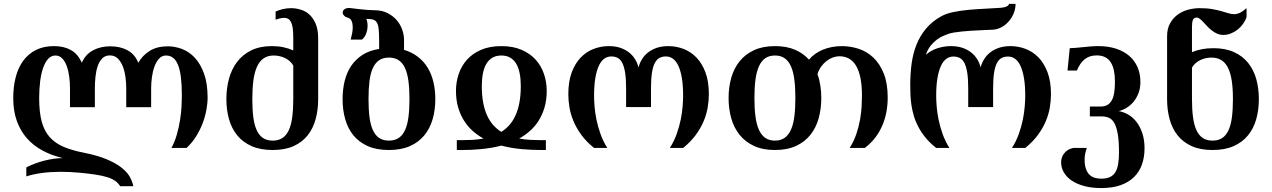

<svg xmlns="http://www.w3.org/2000/svg" viewBox="-20 -769 6612 998"><path d="M765.6 -211.9H636.2V-309.6Q636.2 -338.4 632.1 -368.9Q627.9 -399.4 618.2 -424.3Q608.4 -449.2 592 -465.1Q575.7 -481 551.3 -481Q526.9 -481 511.7 -465.8Q496.6 -450.7 488 -426Q479.5 -401.4 476.3 -370.8Q473.1 -340.3 473.1 -309.6V-211.9H343.8V-309.6Q343.8 -338.4 340.1 -368.7Q336.4 -398.9 327.6 -423.8Q318.8 -448.7 304.2 -464.6Q289.6 -480.5 268.1 -480.5Q246.6 -480.5 230.7 -463.4Q214.8 -446.3 204.3 -416.5Q193.8 -386.7 188.7 -346.2Q183.6 -305.7 183.6 -258.8Q183.6 -187.5 196.3 -138.9Q209 -90.3 236.8 -58.1Q264.6 -25.9 308.3 -6.8Q352.1 12.2 414.1 24.4Q488.3 39.1 536.6 59.8Q585 80.6 613.8 104Q642.6 127.4 655.8 152.1Q668.9 176.8 672.9 198.7H604.5Q594.2 182.1 577.9 170.7Q561.5 159.2 536.6 151.6Q511.7 144 477.1 138.7Q442.4 133.3 395 128.9Q369.1 126.5 344.5 125.2Q319.8 124 295.9 124Q244.6 124 199.7 129.9Q154.8 135.7 116.7 147.9V101.1Q136.7 90.8 160.4 81.8Q184.1 72.8 208.7 66.4Q233.4 60.1 258.5 56.4Q283.7 52.7 306.6 52.7Q248.5 39.1 200.9 13.4Q153.3 -12.2 119.6 -50.5Q85.9 -88.9 67.4 -140.6Q48.8 -192.4 48.8 -259.3Q48.8 -317.9 61.5 -367.2Q74.2 -416.5 100.3 -452.6Q126.5 -488.8 166.5 -509Q206.5 -529.3 261.2 -529.3Q311.5 -529.3 347.9 -509.3Q384.3 -489.3 405.3 -442.9Q423.8 -485.8 462.9 -507.1Q502 -528.3 553.7 -528.3Q605.5 -528.3 643.6 -507.3Q681.6 -486.3 698.7 -442.9Q721.2 -481.9 759 -505.1Q796.9 -528.3 852.1 -528.3Q889.6 -528.3 926.8 -514.2Q963.9 -500 993.2 -468.3Q1022.5 -436.5 1040.8 -385.7Q1059.1 -335 1059.1 -261.7Q1059.1 -231.9 1052.7 -197.3Q1046.4 -162.6 1033.2 -127.9Q1020 -93.3 999.3 -60.1Q978.5 -26.9 949.7 0H871.1Q888.7 -32.2 899.4 -70.3Q910.2 -108.4 916 -145.8Q921.9 -183.1 923.6 -216.1Q925.3 -249 925.3 -271Q925.3 -327.1 920.4 -366.7Q915.5 -406.2 905.3 -431.6Q895 -457 879.4 -468.8Q863.8 -480.5 842.8 -480.5Q821.8 -480.5 807.1 -464.6Q792.5 -448.7 783.2 -423.8Q773.9 -398.9 769.8 -368.7Q765.6 -338.4 765.6 -309.6Z M1156.7 -253.9Q1156.7 -309.6 1170.2 -359.4Q1183.6 -409.2 1212.2 -447Q1240.7 -484.9 1285.6 -507.1Q1330.6 -529.3 1393.1 -529.3Q1425.8 -529.3 1453.4 -523.4Q1481 -517.6 1504.4 -506.8V-574.7Q1504.4 -603.5 1501.5 -623Q1498.5 -642.6 1492.7 -654.3Q1486.8 -666 1478 -671.1Q1469.2 -676.3 1457.5 -676.3Q1439.5 -676.3 1412.6 -666.5V-709Q1428.2 -716.3 1449 -721.4Q1469.7 -726.6 1492.2 -726.6Q1517.6 -726.6 1543 -719Q1568.4 -711.4 1588.4 -693.1Q1608.4 -674.8 1621.1 -644.8Q1633.8 -614.7 1633.8 -569.3V-253.9Q1633.8 -197.8 1620.6 -149.4Q1607.4 -101.1 1579.1 -65.4Q1550.8 -29.8 1505.9 -9.5Q1460.9 10.7 1397.5 10.7Q1333.5 10.7 1287.8 -9.5Q1242.2 -29.8 1213.1 -65.4Q1184.1 -101.1 1170.4 -149.4Q1156.7 -197.8 1156.7 -253.9ZM1291.5 -254.4Q1291.5 -200.7 1296.6 -160.4Q1301.8 -120.1 1314.2 -92.8Q1326.7 -65.4 1346.9 -51.8Q1367.2 -38.1 1397.5 -38.1Q1427.7 -38.1 1448.2 -51.8Q1468.8 -65.4 1481.2 -92.5Q1493.7 -119.6 1499 -159.9Q1504.4 -200.2 1504.4 -253.9V-428.2Q1496.6 -441.9 1484.9 -451.9Q1473.1 -461.9 1459.5 -468.3Q1445.8 -474.6 1431.2 -477.5Q1416.5 -480.5 1403.3 -480.5Q1371.6 -480.5 1350.1 -465.6Q1328.6 -450.7 1315.7 -421.9Q1302.7 -393.1 1297.1 -350.8Q1291.5 -308.6 1291.5 -254.4Z M1760.7 -253.9Q1760.7 -303.7 1771.5 -347.9Q1782.2 -392.1 1805.4 -426.5Q1828.6 -460.9 1864.5 -483.9Q1900.4 -506.8 1950.7 -514.6V-560.1Q1950.7 -596.7 1948.2 -618.7Q1945.8 -640.6 1938.5 -652.3Q1931.2 -664.1 1918.2 -667.5Q1905.3 -670.9 1884.3 -670.9Q1890.6 -654.3 1890.6 -635.3Q1890.6 -614.7 1883.3 -594.5Q1876 -574.2 1860.8 -563H1802.7Q1806.6 -577.1 1810.1 -594.2Q1813.5 -611.3 1813.5 -627.4Q1813.5 -645.5 1807.9 -659.2Q1802.2 -672.9 1788.1 -676.8Q1775.4 -680.2 1768.3 -688Q1761.2 -695.8 1761.2 -704.1Q1761.2 -713.4 1769.8 -720.5Q1778.3 -727.5 1796.4 -727.5Q1797.9 -727.5 1812.7 -725.6Q1827.6 -723.6 1847.9 -721.4Q1868.2 -719.2 1889.6 -717.5Q1911.1 -715.8 1926.3 -715.8Q1965.3 -715.8 1994.1 -701.2Q2022.9 -686.5 2042 -664.3Q2061 -642.1 2070.6 -615Q2080.1 -587.9 2080.1 -563V-509.8Q2119.1 -498.5 2150.6 -474.9Q2182.1 -451.2 2202.6 -417.7Q2223.1 -384.3 2232.9 -342.5Q2242.7 -300.8 2242.7 -253.9Q2242.7 -197.8 2228.8 -149.4Q2214.8 -101.1 2185.5 -65.4Q2156.2 -29.8 2110.6 -9.5Q2064.9 10.7 2001.5 10.7Q1937.5 10.7 1891.8 -9.5Q1846.2 -29.8 1817.1 -65.4Q1788.1 -101.1 1774.4 -149.4Q1760.7 -197.8 1760.7 -253.9ZM1895.5 -254.4Q1895.5 -200.7 1900.6 -160.4Q1905.8 -120.1 1918.2 -92.8Q1930.7 -65.4 1950.9 -51.8Q1971.2 -38.1 2001.5 -38.1Q2031.7 -38.1 2052.2 -51.8Q2072.8 -65.4 2085.2 -92.5Q2097.7 -119.6 2103 -159.9Q2108.4 -200.2 2108.4 -253.9Q2108.4 -307.6 2103 -347.9Q2097.7 -388.2 2085.2 -415.3Q2072.8 -442.4 2052.2 -456.1Q2031.7 -469.7 2001.5 -469.7Q1971.2 -469.7 1950.9 -456.1Q1930.7 -442.4 1918.2 -415.5Q1905.8 -388.7 1900.6 -348.1Q1895.5 -307.6 1895.5 -254.4Z M2382.3 -40.5Q2407.7 -40.5 2435.8 -42Q2463.9 -43.5 2493.2 -48.8Q2463.9 -64.9 2438 -87.6Q2412.1 -110.4 2392.6 -140.9Q2373 -171.4 2361.6 -210.2Q2350.1 -249 2350.1 -296.9Q2350.1 -342.3 2364.3 -384.3Q2378.4 -426.3 2407.2 -458.5Q2436 -490.7 2480.5 -510Q2524.9 -529.3 2585.9 -529.3Q2646.5 -529.3 2691.2 -510Q2735.8 -490.7 2764.6 -458.5Q2793.5 -426.3 2807.6 -384.3Q2821.8 -342.3 2821.8 -296.9Q2821.8 -249 2810.3 -210.2Q2798.8 -171.4 2779.3 -140.9Q2759.8 -110.4 2733.6 -87.6Q2707.5 -64.9 2678.7 -48.8Q2708 -43.5 2736.1 -42Q2764.2 -40.5 2789.6 -40.5H2817.4V10.7H2789.6Q2747.1 10.7 2693.8 6.3Q2640.6 2 2585.9 -12.2Q2558.6 -4.9 2531.2 -0.5Q2503.9 3.9 2477.8 6.3Q2451.7 8.8 2427.5 9.8Q2403.3 10.7 2382.3 10.7H2354.5V-40.5ZM2585.9 -480.5Q2558.6 -480.5 2539.3 -469Q2520 -457.5 2507.8 -436.8Q2495.6 -416 2490 -386.7Q2484.4 -357.4 2484.4 -322.3Q2484.4 -272.9 2491.7 -234.6Q2499 -196.3 2512.5 -167.5Q2525.9 -138.7 2544.4 -118.2Q2563 -97.7 2585.9 -83.5Q2608.4 -97.7 2627 -118.2Q2645.5 -138.7 2658.9 -167.7Q2672.4 -196.8 2679.7 -234.9Q2687 -272.9 2687 -322.3Q2687 -357.4 2681.4 -386.7Q2675.8 -416 2663.8 -436.8Q2651.9 -457.5 2632.6 -469Q2613.3 -480.5 2585.9 -480.5Z M3298.8 -418.5Q3293.5 -440.9 3281.2 -460.9Q3269 -481 3250 -496.1Q3231 -511.2 3204.8 -520.3Q3178.7 -529.3 3144.5 -529.3Q3104.5 -529.3 3066.7 -515.1Q3028.8 -501 2999.3 -470.7Q2969.7 -440.4 2951.9 -393.1Q2934.1 -345.7 2934.1 -279.3Q2934.1 -247.1 2939.9 -211.4Q2945.8 -175.8 2960.9 -139.4Q2976.1 -103.1 3002 -67.7Q3027.8 -32.3 3067.9 0H3136.7Q3114.7 -34.7 3101.1 -73.3Q3087.4 -111.8 3080.1 -148.5Q3072.8 -185.1 3070.3 -217.1Q3067.9 -249 3067.9 -271Q3067.9 -325.2 3074.5 -363.8Q3081.1 -402.4 3092.8 -427.3Q3104.5 -452.2 3120.8 -463.9Q3137.2 -475.6 3157.2 -475.6Q3176.8 -475.6 3191.2 -467.8Q3205.6 -460 3215.1 -440.9Q3224.6 -421.9 3229.5 -389.9Q3234.4 -357.9 3234.4 -309.6V-212.4H3363.8V-309.6Q3363.8 -357.9 3368.7 -389.9Q3373.5 -421.9 3383.3 -440.9Q3393.1 -460 3407.5 -467.8Q3421.9 -475.6 3441.4 -475.6Q3461.4 -475.6 3477.8 -463.9Q3494.1 -452.2 3505.9 -427.3Q3517.6 -402.4 3524.2 -363.8Q3530.8 -325.2 3530.8 -271Q3530.8 -249 3528.3 -217.1Q3525.9 -185.1 3518.6 -148.5Q3511.2 -111.8 3497.6 -73.3Q3483.9 -34.7 3461.9 0H3530.8Q3570.8 -32.3 3596.7 -67.7Q3622.6 -103.1 3637.7 -139.4Q3652.8 -175.8 3658.7 -211.4Q3664.6 -247.1 3664.6 -279.3Q3664.6 -345.7 3646.7 -393.1Q3628.9 -440.4 3599.4 -470.7Q3569.8 -501 3532 -515.1Q3494.1 -529.3 3454.1 -529.3Q3419.9 -529.3 3393.6 -520.3Q3367.2 -511.2 3348.1 -496.1Q3329.1 -481 3316.9 -460.9Q3304.7 -440.9 3298.8 -418.5Z M4249 -259.3Q4249 -203.1 4235.4 -154.1Q4221.7 -105 4192.6 -68.4Q4163.6 -31.7 4117.9 -10.5Q4072.3 10.7 4008.3 10.7Q3944.8 10.7 3899.2 -10.5Q3853.5 -31.7 3824.2 -68.4Q3794.9 -105 3781 -154.1Q3767.1 -203.1 3767.1 -259.3Q3767.1 -315.4 3781 -364.5Q3794.9 -413.6 3824.2 -450.2Q3853.5 -486.8 3899.2 -508.1Q3944.8 -529.3 4008.3 -529.3Q4068.8 -529.3 4112.3 -510.5Q4155.8 -491.7 4185.1 -459Q4198.7 -475.6 4217.3 -488.8Q4235.8 -502 4257.8 -511Q4279.8 -520 4304.9 -524.7Q4330.1 -529.3 4356.4 -529.3Q4400.4 -529.3 4443.1 -515.4Q4485.8 -501.5 4519.5 -469.7Q4553.2 -438 4573.7 -387Q4594.2 -335.9 4594.2 -261.7Q4594.2 -224.6 4587.6 -188.2Q4581.1 -151.9 4566.9 -118.2Q4552.7 -84.5 4530 -54.4Q4507.3 -24.4 4475.1 0H4396.5Q4418.5 -34.7 4431.4 -73.2Q4444.3 -111.8 4450.7 -148.4Q4457 -185.1 4458.7 -217Q4460.4 -249 4460.4 -271Q4460.4 -325.7 4452.4 -364.5Q4444.3 -403.3 4429.2 -428.2Q4414.1 -453.1 4392.3 -464.8Q4370.6 -476.6 4342.8 -476.6Q4326.7 -476.6 4309.6 -470.5Q4292.5 -464.4 4277.1 -452.6Q4261.7 -440.9 4249 -423.6Q4236.3 -406.2 4229 -383.8Q4239.3 -356 4244.1 -324.5Q4249 -293 4249 -259.3ZM4114.3 -259.8Q4114.3 -313 4109.1 -354.2Q4104 -395.5 4091.6 -423.6Q4079.1 -451.7 4058.8 -466.1Q4038.6 -480.5 4008.3 -480.5Q3978 -480.5 3957.5 -466.1Q3937 -451.7 3924.6 -423.6Q3912.1 -395.5 3906.7 -354.2Q3901.4 -313 3901.4 -259.3Q3901.4 -205.6 3906.7 -164.3Q3912.1 -123 3924.6 -95Q3937 -66.9 3957.5 -52.5Q3978 -38.1 4008.3 -38.1Q4038.6 -38.1 4058.8 -52.7Q4079.1 -67.4 4091.6 -95.5Q4104 -123.5 4109.1 -164.8Q4114.3 -206.1 4114.3 -259.8Z M5077.1 -418.5Q5083 -440.9 5095.2 -460.9Q5107.4 -481 5126.5 -496.1Q5145.5 -511.2 5171.9 -520.3Q5198.2 -529.3 5232.4 -529.3Q5272.5 -529.3 5310.3 -515.1Q5348.1 -501 5377.7 -470.7Q5407.2 -440.4 5425 -393.1Q5442.9 -345.7 5442.9 -279.3Q5442.9 -247.1 5437 -211.2Q5431.2 -175.3 5416 -139.2Q5400.9 -103 5375 -67.6Q5349.1 -32.2 5309.1 0H5240.2Q5262.2 -34.7 5275.9 -73.2Q5289.6 -111.8 5296.9 -148.4Q5304.2 -185.1 5306.6 -217Q5309.1 -249 5309.1 -271Q5309.1 -324.7 5302.5 -363.3Q5295.9 -401.9 5284.2 -426.8Q5272.5 -451.7 5256.1 -463.4Q5239.7 -475.1 5219.7 -475.1Q5200.2 -475.1 5185.8 -467.3Q5171.4 -459.5 5161.6 -440.7Q5151.9 -421.9 5147 -389.9Q5142.1 -357.9 5142.1 -309.6V-212.4H5012.7V-309.6Q5012.7 -357.9 5007.8 -389.9Q5002.9 -421.9 4993.4 -440.7Q4983.9 -459.5 4969.5 -467.3Q4955.1 -475.1 4935.5 -475.1Q4915.5 -475.1 4899.2 -463.4Q4882.8 -451.7 4871.1 -426.8Q4859.4 -401.9 4852.8 -363.3Q4846.2 -324.7 4846.2 -271Q4846.2 -249 4848.6 -217Q4851.1 -185.1 4858.4 -148.4Q4865.7 -111.8 4879.4 -73.2Q4893.1 -34.7 4915 0H4846.2Q4813.5 -25.9 4790.8 -53.7Q4768.1 -81.5 4753.2 -109.9Q4738.3 -138.2 4730 -166.7Q4721.7 -195.3 4717.5 -223.1Q4713.4 -251 4712.4 -277.3Q4711.4 -303.7 4711.4 -327.6Q4711.4 -385.3 4718.5 -438.2Q4725.6 -491.2 4743.9 -537.1Q4762.2 -583 4793.7 -620.6Q4825.2 -658.2 4874 -685.1Q4898.9 -698.7 4935.5 -706.3Q4972.2 -713.9 5013.7 -717.8Q5055.2 -721.7 5098.9 -723.6Q5142.6 -725.6 5181.6 -728.5Q5201.7 -730 5213.1 -735.8Q5224.6 -741.7 5224.6 -749H5258.8Q5258.8 -723.1 5249 -699.5Q5239.3 -675.8 5223.1 -657.5Q5207 -639.2 5186 -627.7Q5165 -616.2 5142.6 -614.7Q5128.9 -614.3 5109.6 -613.3Q5090.3 -612.3 5068.4 -611.3Q5046.4 -610.4 5023.4 -608.9Q5000.5 -607.4 4979.2 -605.2Q4958 -603 4939.9 -600.1Q4921.9 -597.2 4910.6 -593.3Q4899.4 -589.4 4883.3 -582.5Q4867.2 -575.7 4850.3 -563.5Q4833.5 -551.3 4817.9 -532Q4802.2 -512.7 4792.5 -484.4Q4820.3 -507.8 4854 -518.6Q4887.7 -529.3 4922.9 -529.3Q4957 -529.3 4983.2 -520.3Q5009.3 -511.2 5028.3 -496.1Q5047.4 -481 5059.6 -460.9Q5071.8 -440.9 5077.1 -418.5Z M5701.7 -215.3Q5722.7 -215.3 5736.8 -223.9Q5751 -232.4 5759.5 -248.5Q5768.1 -264.6 5771.7 -288.6Q5775.4 -312.5 5775.4 -343.3Q5775.4 -375.5 5770.3 -401.1Q5765.1 -426.8 5753.9 -444.6Q5742.7 -462.4 5724.6 -471.7Q5706.5 -481 5680.7 -481Q5642.6 -481 5617.9 -460.9Q5593.3 -440.9 5577.6 -402.3H5528.8L5540.5 -518.6Q5554.7 -518.6 5572 -520.3Q5589.4 -522 5608.6 -523.9Q5627.9 -525.9 5648.4 -527.6Q5668.9 -529.3 5689.9 -529.3Q5739.3 -529.3 5779.3 -516.6Q5819.3 -503.9 5847.9 -480Q5876.5 -456.1 5892.1 -421.4Q5907.7 -386.7 5907.7 -342.8Q5907.7 -310.5 5897.7 -284.7Q5887.7 -258.8 5871.8 -239.7Q5856 -220.7 5835.7 -208.5Q5815.4 -196.3 5794.9 -191.4Q5821.8 -187 5846.2 -172.4Q5870.6 -157.7 5888.9 -133.3Q5907.2 -108.9 5918.2 -75Q5929.2 -41 5929.2 1.5Q5929.2 47.9 5915.8 85.9Q5902.3 124 5874.5 151.4Q5846.7 178.7 5804.4 193.6Q5762.2 208.5 5704.6 208.5Q5654.3 208.5 5615.5 198Q5576.7 187.5 5550 169.2Q5523.4 150.9 5509.5 126.5Q5495.6 102.1 5495.6 74.2Q5495.6 64 5498.8 52.7Q5502 41.5 5509.3 31Q5516.6 20.5 5528.6 12.2Q5540.5 3.9 5558.6 0H5629.4Q5623 17.1 5620.4 31.7Q5617.7 46.4 5617.7 59.6Q5617.7 89.8 5624.8 109.4Q5631.8 128.9 5644 140.1Q5656.2 151.4 5671.9 155.5Q5687.5 159.7 5704.6 159.7Q5731.9 159.7 5749.8 151.1Q5767.6 142.6 5777.8 125.5Q5788.1 108.4 5792.2 83Q5796.4 57.6 5796.4 24.4Q5796.4 -38.1 5789.6 -75.2Q5782.7 -112.3 5770.5 -132.1Q5758.3 -151.9 5741.2 -158Q5724.1 -164.1 5703.1 -164.1H5645V-215.3Z M6523.4 -253.9Q6523.4 -197.8 6509.8 -149.4Q6496.1 -101.1 6467 -65.4Q6438 -29.8 6392.3 -9.5Q6346.7 10.7 6282.7 10.7Q6219.2 10.7 6174.3 -9.5Q6129.4 -29.8 6101.1 -65.4Q6072.8 -101.1 6059.6 -149.4Q6046.4 -197.8 6046.4 -253.9V-580.1Q6046.4 -620.1 6062 -647.9Q6077.6 -675.8 6102.1 -693.4Q6126.5 -710.9 6156.5 -718.8Q6186.5 -726.6 6215.3 -726.6Q6253.4 -726.6 6281 -721.7Q6308.6 -716.8 6329.1 -710.9Q6349.6 -705.1 6365 -700.2Q6380.4 -695.3 6394.5 -695.3Q6409.2 -695.3 6424.1 -702.1Q6439 -709 6459.5 -726.6V-680.7Q6453.6 -662.1 6441.4 -645Q6429.2 -627.9 6413.1 -615.2Q6397 -602.5 6377.9 -595Q6358.9 -587.4 6339.4 -587.4Q6321.3 -587.4 6306.4 -594Q6291.5 -600.6 6278.6 -610.8Q6265.6 -621.1 6254.9 -632.6Q6244.1 -644 6234.6 -654.3Q6225.1 -664.6 6216.6 -671.1Q6208 -677.7 6200.2 -677.7Q6186 -677.7 6180.9 -666Q6175.8 -654.3 6175.8 -629.4V-498Q6199.2 -507.8 6226.8 -513.2Q6254.4 -518.6 6287.1 -518.6Q6349.6 -518.6 6394.5 -498Q6439.5 -477.5 6468 -441.7Q6496.6 -405.8 6510 -357.7Q6523.4 -309.6 6523.4 -253.9ZM6388.7 -254.4Q6388.7 -308.6 6382.6 -349.1Q6376.5 -389.6 6363 -416.5Q6349.6 -443.4 6328.4 -456.5Q6307.1 -469.7 6276.9 -469.7Q6263.7 -469.7 6249 -466.8Q6234.4 -463.9 6220.7 -457.5Q6207 -451.2 6195.3 -441.2Q6183.6 -431.2 6175.8 -417.5V-253.9Q6175.8 -200.2 6181.2 -159.9Q6186.5 -119.6 6199 -92.5Q6211.4 -65.4 6231.9 -51.8Q6252.4 -38.1 6282.7 -38.1Q6313 -38.1 6333.3 -51.8Q6353.5 -65.4 6366 -92.8Q6378.4 -120.1 6383.5 -160.4Q6388.7 -200.7 6388.7 -254.4Z"/></svg>

Font: Arian AMU Serif
Style: Bold
Weight: 700
Designer: Ruben Hakobyan (Tarumian)
Foundry: Ruben Hakobyan (Tarumian)
Version: Version 1.002